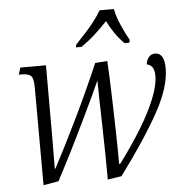

<svg xmlns="http://www.w3.org/2000/svg" viewBox="-54 -818 839 881"><g transform="rotate(-5 365.5 -377.5)"><path d="M407 11Q407 -37 406 -101Q405 -165 403.5 -232Q402 -299 400.5 -355.5Q399 -412 399 -446Q387 -419 366.5 -375Q346 -331 320.5 -278.5Q295 -226 269 -173Q243 -120 219.5 -75Q196 -30 181 -1L111 11L110 -438Q110 -482 97.5 -493Q85 -504 56 -504H42L52 -536H170Q170 -459 170 -374Q170 -289 170 -207.5Q170 -126 169 -60H172Q196 -105 225 -162.5Q254 -220 284.5 -283Q315 -346 343.5 -408.5Q372 -471 396 -527L452 -531Q454 -499 456 -450Q458 -401 459.5 -344.5Q461 -288 462.5 -232.5Q464 -177 464.5 -130.5Q465 -84 465 -56H470Q527 -132 571.5 -204.5Q616 -277 641 -339Q666 -401 666 -444Q666 -471 656.5 -484Q647 -497 631 -500Q633 -519 644 -532.5Q655 -546 673 -546Q716 -546 716 -474Q716 -389 653 -274.5Q590 -160 471 1ZM317 -619Q336 -639 359.5 -664.5Q383 -690 403.5 -716.5Q424 -743 437 -766H503Q509 -732 527.5 -690Q546 -648 563 -619L560 -606H538Q514 -630 495 -657.5Q476 -685 462 -714Q435 -685 405.5 -658Q376 -631 340 -606H314Z"/></g></svg>

Font: Noto Serif SemiCondensed Light
Style: Italic
Weight: 300
Width: 4
Italic angle: -12°
Designer: Monotype Design Team
Foundry: Monotype Imaging Inc.
Version: Version 2.013; ttfautohint (v1.8.4.7-5d5b)